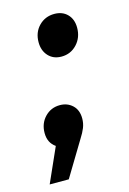

<svg xmlns="http://www.w3.org/2000/svg" viewBox="-124 -479 430 641"><g transform="rotate(-15 91.0 -159.0)"><path d="M191 -368Q191 -334 169.5 -311Q148 -288 116 -288Q88 -288 71 -306.5Q54 -325 54 -354Q54 -388 75.5 -410Q97 -432 129 -432Q157 -432 174 -414.5Q191 -397 191 -368ZM129 -71Q129 -54 123 -39Q117 -24 106 -7L33 114H-33L20 -5Q-5 -22 -5 -56Q-5 -89 16 -111Q37 -133 68 -133Q94 -133 111.5 -116.5Q129 -100 129 -71Z"/></g></svg>

Font: TypoPRO Montserrat Alternates
Style: Italic
Weight: 500
Italic angle: -11.3°
Designer: Julieta Ulanovsky
Foundry: Julieta Ulanovsky
Version: Version 6.001